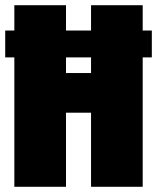

<svg xmlns="http://www.w3.org/2000/svg" viewBox="-20 -716 602 736"><path d="M562 -599V-496H527V0H329V-284H233V0H35V-496H0V-599H35V-696H233V-599H329V-696H527V-599ZM329 -436V-496H233V-436Z"/></svg>

Font: Fira Sans Extra Condensed Black
Style: Regular
Weight: 900
Width: 1
Designer: Carrois Corporate & Edenspiekermann AG
Foundry: Carrois Corporate GbR & Edenspiekermann AG
Version: Version 4.203